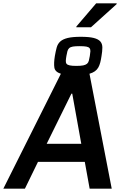

<svg xmlns="http://www.w3.org/2000/svg" viewBox="-72 -1128 776 1148"><path d="M0 0ZM-52 0 292 -687Q257 -698 253 -724Q249 -750 256 -793Q261 -822 267 -844Q273 -866 288.5 -880Q304 -894 333 -901Q362 -908 411 -908Q461 -908 488.5 -901Q516 -894 528 -880Q540 -866 540 -844Q540 -822 535 -793Q532 -772 527.5 -754.5Q523 -737 515.5 -724Q508 -711 495.5 -702Q483 -693 463 -687L596 0H464L435 -160H155L77 0ZM384 -734Q411 -734 425.5 -737Q440 -740 448 -746.5Q456 -753 459 -764.5Q462 -776 465 -793Q468 -810 468.5 -821.5Q469 -833 463.5 -840Q458 -847 444 -849.5Q430 -852 403 -852Q378 -852 363.5 -849.5Q349 -847 341.5 -840Q334 -833 331 -821.5Q328 -810 325 -793Q322 -776 321.5 -764.5Q321 -753 326 -746.5Q331 -740 345 -737Q359 -734 384 -734ZM207 -268H414L360 -568H355ZM384 -965ZM384 -965 385 -970 503 -1108H626L625 -1103L472 -965Z"/></svg>

Font: Azeri Sans SemiBold
Style: Italic
Weight: 600
Designer: Hector Gatti & Omnibus-Type (original fonts) / Cristiano Sobral (main changes and remastering)
Foundry: Omnibus-Type
Version: Version 0.07;August 21, 2020;FontCreator 13.0.0.2681 64-bit;